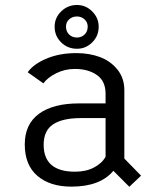

<svg xmlns="http://www.w3.org/2000/svg" viewBox="-20 -720 610 752"><path d="M281.5 -529Q245 -529 219.5 -554Q194 -579 194 -615.5Q194 -650.5 219.8 -675.5Q245.5 -700.5 281.5 -700.5Q316 -700.5 341.2 -675.2Q366.5 -650 366.5 -615.5Q366.5 -579 341.2 -554Q316 -529 281.5 -529ZM281.5 -573Q299 -573 311.2 -584.8Q323.5 -596.5 323.5 -616Q323.5 -633 311 -644.2Q298.5 -655.5 281.5 -655.5Q263 -655.5 250.8 -644.2Q238.5 -633 238.5 -616Q238.5 -596.5 250.8 -584.8Q263 -573 281.5 -573ZM486.5 11.5 424 -51Q372.5 11 259.5 11Q176 11 126.5 -31.2Q77 -73.5 77 -154.5Q77 -233.5 132.5 -274.2Q188 -315 289.5 -315H393.5V-353Q393.5 -402.5 359.5 -426.2Q325.5 -450 273 -450Q234 -450 200 -433Q166 -416 150 -393.5L88.5 -437Q110.5 -468.5 161.5 -490.2Q212.5 -512 279 -512Q330 -512 371.5 -496.5Q413 -481 440 -447.5Q467 -414 467 -367V-99L532.5 -32ZM274 -47.5Q316.5 -47.5 347.8 -63.8Q379 -80 393.5 -106V-257.5H297Q225 -257.5 188 -233Q151 -208.5 151 -153Q151 -47.5 274 -47.5Z"/></svg>

Font: League Mono Narrow Light
Style: Regular
Weight: 300
Width: 3
Designer: Tyler Finck
Foundry: The League of Moveable Type / Tyler Finck
Version: Version 2.210